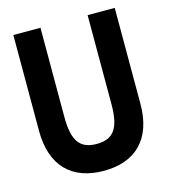

<svg xmlns="http://www.w3.org/2000/svg" viewBox="-107 -789 788 889"><g transform="rotate(-15 286.5 -345.0)"><path d="M395 -703V-275C395 -159 361 -116 282 -116C203 -116 169 -159 169 -275V-703H39V-243C39 -74 131 13 282 13C434 13 525 -74 525 -243V-703Z"/></g></svg>

Font: Bluebird
Style: Nrw
Weight: 400
Designer: Jasper
Foundry: Cannot Into Space Fonts
Version: Version 0.98